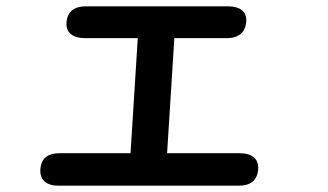

<svg xmlns="http://www.w3.org/2000/svg" viewBox="-20 -575 1040 609"><path d="M702 -555H253C215 -555 194 -538 191 -505C188 -472 210 -454 250 -454H417L394 -89H169C131 -89 110 -72 108 -38C106 -5 126 14 166 14H737C775 14 796 -3 799 -38C801 -71 780 -89 740 -89H510L533 -454H699C737 -454 758 -472 761 -505C764 -538 742 -555 702 -555Z"/></svg>

Font: 寒蝉团圆体 Round
Style: Regular
Weight: 500
Designer: 寒蝉字型
Version: Version 2.700;Glyphs 3.1.1 (3135)